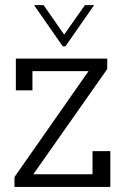

<svg xmlns="http://www.w3.org/2000/svg" viewBox="-20 -737 491 757"><path d="M37.1 0V-39.1L329.1 -456.5H107.9V-380.9H42.5V-505.9H402.8V-464.8L111.3 -49.8H344.7V-141.1H415V0ZM237.8 -554.2H227.5L114.3 -716.8H151.9L232.9 -600.6L314.9 -716.8H351.1Z"/></svg>

Font: Twentytwelve Slab Light
Style: TwentytwelveSlab
Weight: 300
Designer: Domenico Catapano
Version: Version 1.00 2012